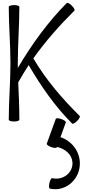

<svg xmlns="http://www.w3.org/2000/svg" viewBox="-20 -848 625 1359"><path d="M42 -800C42 -667 54 -533 54 -400C54 -267 42 -133 42 0C42 6 59 12 80 12C101 12 117 6 117 0C117 -88 113 -177 109 -265C132 -307 157 -347 183 -387C270 -238 369 -95 491 27C496 31 511 23 526 8C540 -6 549 -22 544 -27C420 -150 305 -283 216 -435C302 -556 401 -668 507 -773C511 -778 503 -794 488 -808C474 -823 458 -831 453 -827C317 -690 204 -533 106 -367C106 -378 106 -389 106 -400C106 -533 117 -667 117 -800C117 -806 101 -812 80 -812C59 -812 42 -806 42 -800ZM375 -7 311 169C309 175 323 186 342 193C362 200 379 201 382 195L383 192C441 205 489 244 493 302C497 376 425 431 349 413C343 412 334 427 330 447C325 468 326 485 333 487C446 513 552 418 545 298C540 216 484 148 408 123L446 18C448 12 434 2 415 -5C395 -12 378 -13 375 -7Z"/></svg>

Font: Nupuram Light
Style: Regular
Weight: 300
Designer: Santhosh Thottingal (santhosh.thottingal@gmail.com)
Foundry: SMC
Version: Version 1.000